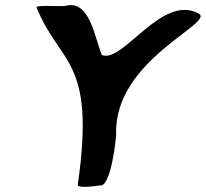

<svg xmlns="http://www.w3.org/2000/svg" viewBox="-20 -731 811 757"><path d="M286.6 -3C284 14.9 373.2 0 373.2 0C417.9 10 438.3 -190 437.9 -201C427.7 -496 832.6 -640.8 762.9 -678C616.9 -756 465.4 -480.5 382 -514C354.7 -574.5 335.5 -734.5 238.8 -708C224.8 -704.2 119.8 -712.5 124 -702C216.6 -472 358.4 -502 286.6 -3Z"/></svg>

Font: Rocketfuel
Style: Italic
Weight: 400
Designer: Mew Too
Foundry: Cannot Into Space Fonts.
Version: Version 0.27